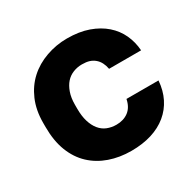

<svg xmlns="http://www.w3.org/2000/svg" viewBox="-128 -677 831 824"><g transform="rotate(-30 288.0 -265.0)"><path d="M299.5 13.2Q354.8 13.2 399.8 -0.7Q444.7 -14.7 476.9 -41.3Q509.2 -67.8 527.9 -105.5Q546.7 -143.2 550.2 -190.7H391.5Q384 -153.2 359.6 -134.7Q335.2 -116.2 299.5 -116.2Q275.3 -116.2 254.5 -124.5Q233.7 -132.8 218.8 -151.1Q204 -169.3 195.8 -196.2Q187.5 -223 187.5 -260V-280Q187.5 -314 196.6 -339.7Q205.7 -365.3 220.3 -381.7Q235 -398.2 255.8 -406.5Q276.7 -414.8 299.5 -414.8Q321.3 -414.8 336.1 -410.1Q350.8 -405.3 362.2 -395.7Q373.7 -386 381 -371.9Q388.3 -357.8 391.5 -340H550.2Q547.2 -382.3 530.3 -419Q513.3 -455.7 482 -483.2Q450.7 -510.8 405.3 -527Q359.8 -543.2 299.5 -543.2Q245.7 -543.2 195.7 -525.3Q145.7 -507.5 109.2 -474.2Q72.8 -441 51.7 -392.2Q30.5 -343.3 30.5 -280V-260Q30.5 -191 50.4 -140Q70.3 -89 106.4 -55.2Q142.5 -21.3 191.9 -4.1Q241.3 13.2 299.5 13.2Z"/></g></svg>

Font: Golos Text VF
Style: Regular
Weight: 400
Designer: A.Korolkova, Vitaly Kuzmin
Foundry: ParaType Ltd
Version: Version 2.005